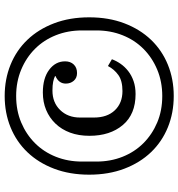

<svg xmlns="http://www.w3.org/2000/svg" viewBox="9 -759 762 820"><g transform="rotate(-90 390.0 -349.0)"><path d="M398 -151Q312 -151 266 -205.5Q220 -260 220 -348Q220 -394 233.5 -430.5Q247 -467 272 -493Q297 -519 330.5 -533Q364 -547 405 -547Q466 -547 502 -520Q538 -493 538 -452Q538 -429 524.5 -415Q511 -401 488 -401Q467 -401 455 -415Q443 -429 443 -449Q443 -479 475 -493V-495Q465 -500 450.5 -503Q436 -506 413 -506Q362 -506 330 -473Q298 -440 298 -388V-329Q298 -272 329 -239.5Q360 -207 411 -207Q455 -207 479.5 -224.5Q504 -242 518 -269L547 -252Q540 -233 527.5 -215Q515 -197 496.5 -182.5Q478 -168 453.5 -159.5Q429 -151 398 -151ZM390 -37Q451 -37 502.5 -58.5Q554 -80 591.5 -117.5Q629 -155 649.5 -206.5Q670 -258 670 -318V-380Q670 -440 649.5 -491.5Q629 -543 591.5 -580.5Q554 -618 502.5 -639.5Q451 -661 390 -661Q328 -661 277 -639.5Q226 -618 188.5 -580.5Q151 -543 130.5 -491.5Q110 -440 110 -380V-318Q110 -258 130.5 -206.5Q151 -155 188.5 -117.5Q226 -80 277 -58.5Q328 -37 390 -37ZM390 12Q318 12 256.5 -13Q195 -38 150 -85Q105 -132 79.5 -199Q54 -266 54 -349Q54 -432 79.5 -499Q105 -566 150 -613Q195 -660 256.5 -685Q318 -710 390 -710Q462 -710 523.5 -685Q585 -660 630 -613Q675 -566 700.5 -499Q726 -432 726 -349Q726 -266 700.5 -199Q675 -132 630 -85Q585 -38 523.5 -13Q462 12 390 12Z"/></g></svg>

Font: IBM Plex Serif Text
Style: Regular
Weight: 450
Designer: Mike Abbink, Paul van der Laan, Pieter van Rosmalen
Foundry: Bold Monday
Version: Version 3.001